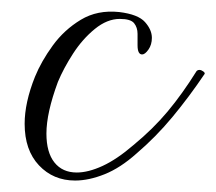

<svg xmlns="http://www.w3.org/2000/svg" viewBox="-20 -307 377 335"><path d="M111 8Q73 8 48 -18.5Q23 -45 23 -91Q23 -128 41 -173Q52 -200 72 -227.5Q92 -255 121 -272.5Q150 -290 188 -286Q221 -282 233 -268.5Q245 -255 245 -241Q245 -229 239 -220.5Q233 -212 228 -212Q220 -212 220 -228Q220 -237 220 -248Q220 -259 214 -266.5Q208 -274 189 -274Q167 -274 145.5 -256.5Q124 -239 107.5 -213.5Q91 -188 81 -164Q71 -137 66 -114.5Q61 -92 61 -74Q61 -41 75 -23.5Q89 -6 114 -6Q134 -6 159 -17.5Q184 -29 213 -54Q247 -82 272.5 -112.5Q298 -143 323 -183Q325 -185 328 -185Q331 -185 334.5 -182.5Q338 -180 337 -178Q310 -138 281 -103Q252 -68 218 -39Q190 -14 162.5 -3Q135 8 111 8Z"/></svg>

Font: Gwendolyn
Style: Regular
Weight: 400
Designer: Robert E. Leuschke
Foundry: Robert E. Leuschke
Version: Version 1.010; ttfautohint (v1.8.3)